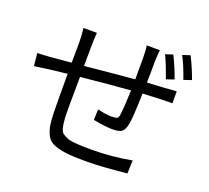

<svg xmlns="http://www.w3.org/2000/svg" viewBox="-136 -963 1273 1168"><g transform="rotate(20 500.0 -379.0)"><path d="M243 -429Q158 -421 34 -403L26 -485Q81 -485 243 -501Q244 -568 244 -623.5Q244 -679 238 -724H325Q321 -680 321 -621Q321 -562 320 -508Q487 -525 641 -538V-681Q641 -728 636 -756H721Q719 -743 716 -683Q716 -588 714 -544Q836 -550 903 -556V-478Q858 -480 712 -472Q708 -313 699.5 -271.5Q691 -230 673.5 -217.5Q656 -205 613 -205Q570 -205 489 -220L491 -289Q546 -276 578 -276Q610 -276 618.5 -281.5Q627 -287 629 -303Q636 -352 640 -466Q506 -456 320 -437Q317 -210 320 -168.5Q323 -127 329 -106Q335 -85 345.5 -77Q356 -69 376 -60Q405 -45 535 -45Q665 -45 795 -69L792 16Q629 33 530.5 33Q432 33 386.5 25.5Q341 18 312.5 4.5Q284 -9 270 -37.5Q256 -66 251 -96.5Q246 -127 244.5 -175Q243 -223 243 -429ZM807 -759Q845 -682 866 -619L816 -602Q785 -690 759 -744ZM907 -791Q939 -729 967 -652L917 -635Q883 -732 858 -775Z"/></g></svg>

Font: Swei Fan Sans CJK TC
Style: Regular
Weight: 400
Version: Version 2.130